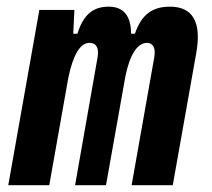

<svg xmlns="http://www.w3.org/2000/svg" viewBox="-20 -547 626 567"><path d="M199.7 -517.6H96.2L4.4 0H125.5L182.1 -319.3C196.3 -385.3 216.8 -420.4 244.1 -420.4C264.6 -420.4 272.9 -405.3 268.1 -377.4L201.7 0H293L350.6 -323.2C363.8 -386.7 386.2 -420.4 414.1 -420.4C432.6 -420.4 440.4 -404.3 435.5 -377.4L368.7 0H490.2L559.6 -390.6C575.7 -481 549.8 -527.3 481.9 -527.3C431.6 -527.3 398.4 -505.9 378.4 -447.3H367.2C366.7 -502.4 343.3 -527.3 300.8 -527.3C255.9 -527.3 226.6 -504.9 208.5 -447.3H196.3Z"/></svg>

Font: Cascadia Code SemiBold
Style: Italic
Weight: 600
Italic angle: -10°
Monospace: yes
Designer: Aaron Bell
Foundry: Saja Typeworks
Version: Version 2404.023